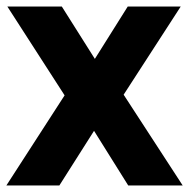

<svg xmlns="http://www.w3.org/2000/svg" viewBox="-26 -567 579 587"><path d="M-6.5 0 171.5 -275.5 -3.5 -547H163L264 -387L364.5 -547H526.5L352 -277.5L532.5 0H366L261.5 -167L155.5 0Z"/></svg>

Font: Encode Sans SemiCondensed SemiCondensed
Style: Bold
Weight: 700
Width: 4
Designer: Multiple Designers
Foundry: Impallari Type
Version: Version 3.000; ttfautohint (v1.8.3) -l 8 -r 50 -G 200 -x 14 